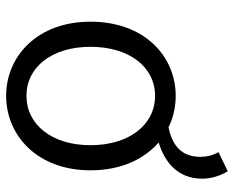

<svg xmlns="http://www.w3.org/2000/svg" viewBox="-90 -678 781 642"><g transform="rotate(90 301.0 -357.5)"><path d="M301 -55C204 -55 137 -141 137 -269C137 -398 204 -485 301 -485C398 -485 466 -398 466 -269C466 -141 398 -55 301 -55ZM489 -697C500 -679 505 -657 505 -637C505 -576 470 -543 406 -530C374 -546 338 -554 301 -554C169 -554 53 -450 53 -269C53 -91 169 13 301 13C433 13 550 -91 550 -269C550 -371 513 -448 457 -497C519 -516 578 -558 578 -643C578 -673 568 -704 553 -728Z"/></g></svg>

Font: Genne Gothic Normal
Style: Regular
Weight: 350
Designer: Ryoko NISHIZUKA (kana & ideographs); Paul D. Hunt (Latin, Greek & Cyrillic); Wenlong ZHANG (bopomofo); Sandoll Communica
Foundry: Adobe Systems Incorporated
Version: Version 1.004;PS 1.004;hotconv 16.6.51;makeotf.lib2.5.65220